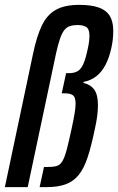

<svg xmlns="http://www.w3.org/2000/svg" viewBox="-33 -770 486 790"><path d="M-13 0 103 -549Q118 -621 139.5 -665.5Q161 -710 197.5 -730Q234 -750 293 -750Q341 -750 372 -739.5Q403 -729 418 -705.5Q433 -682 433 -643Q433 -624 431 -607Q429 -590 425 -572Q416 -531 400.5 -502Q385 -473 363 -456Q341 -439 311 -433L310 -429Q340 -422 355 -401Q370 -380 370 -337Q370 -317 367 -293Q364 -269 357 -238Q343 -170 328 -124Q313 -78 291.5 -51Q270 -24 238 -12Q206 0 157 0H130L148 -83H165Q186 -83 200 -87Q214 -91 223.5 -106.5Q233 -122 241.5 -154Q250 -186 262 -242Q270 -279 274 -303.5Q278 -328 278 -344Q278 -370 267 -378Q256 -386 234 -386H221L239 -469H251Q273 -469 287 -477.5Q301 -486 310.5 -508Q320 -530 328 -569Q332 -586 333.5 -599.5Q335 -613 335 -623Q335 -650 322.5 -658.5Q310 -667 286 -667Q268 -667 254.5 -662.5Q241 -658 231.5 -646Q222 -634 214 -611Q206 -588 198 -552L81 0Z"/></svg>

Font: Saira ExtraCondensed SemiBold
Style: Italic
Weight: 600
Width: 2
Italic angle: -12°
Designer: Hector Gatti with collaboration of the Omnibus-Type team
Foundry: Omnibus-Type
Version: Version 1.101